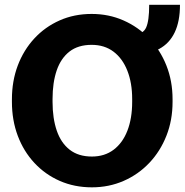

<svg xmlns="http://www.w3.org/2000/svg" viewBox="-20 -780 779 810"><path d="M367.7 10.3Q293.9 10.3 232.2 -16.8Q170.4 -43.9 125 -92.8Q79.6 -141.6 54.9 -207.3Q30.3 -272.9 30.3 -350.1V-361.3Q30.3 -438 54.9 -503.4Q79.6 -568.8 124.8 -617.7Q169.9 -666.5 231.4 -693.8Q293 -721.2 366.7 -721.2Q439 -721.2 501 -693.8Q563 -666.5 609.6 -617.7Q656.2 -568.8 682.1 -503.4Q708 -438 708 -361.3V-350.1Q708 -272.9 682.1 -207.3Q656.2 -141.6 609.9 -92.8Q563.5 -43.9 501.5 -16.8Q439.5 10.3 367.7 10.3ZM367.7 -119.6Q421.4 -119.6 459.5 -148.4Q497.6 -177.2 517.6 -229Q537.6 -280.8 537.6 -350.1V-362.3Q537.6 -430.2 517.3 -481.7Q497.1 -533.2 459 -562Q420.9 -590.8 366.7 -590.8Q309.6 -590.8 273.2 -562.5Q236.8 -534.2 219.2 -482.9Q201.7 -431.6 201.7 -362.3V-350.1Q201.7 -280.8 219.5 -228.8Q237.3 -176.8 274.2 -148.2Q311 -119.6 367.7 -119.6ZM544.9 -550.3V-635.3Q583.5 -635.3 596.4 -663.6Q609.4 -691.9 609.4 -759.8H739.3Q739.3 -689.9 717 -643.3Q694.8 -596.7 651.4 -573.5Q607.9 -550.3 544.9 -550.3Z"/></svg>

Font: Roboto Slab LO Black
Style: Regular
Weight: 900
Designer: Google
Version: Version 2.000